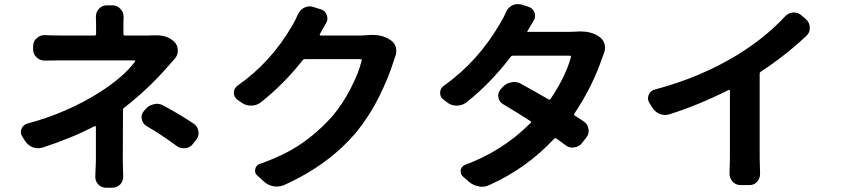

<svg xmlns="http://www.w3.org/2000/svg" viewBox="-20 -843 4040 920"><path d="M716.8 -673.8Q723.6 -673.8 729.5 -673.8Q783.2 -673.8 815.4 -642.6Q832 -626 832 -600.6Q832 -577.1 816.4 -560.5Q796.9 -539.1 779.3 -518.6Q685.5 -412.1 575.2 -327.1Q569.3 -323.2 569.3 -315.4Q569.3 -275.4 568.8 -188Q568.4 -100.6 568.4 -71.3L570.3 3.9Q570.3 24.4 556.6 40Q541 56.6 517.6 56.6H488.3Q465.8 56.6 450.2 40Q436.5 24.4 436.5 3.9L439.5 -71.3V-234.4Q439.5 -237.3 437 -238.3Q434.6 -239.3 432.6 -238.3Q327.1 -182.6 186.5 -136.7Q174.8 -132.8 164.1 -132.8Q151.4 -132.8 138.7 -136.7Q114.3 -145.5 100.6 -167L86.9 -188.5Q80.1 -199.2 80.1 -210Q80.1 -217.8 83 -225.6Q90.8 -245.1 111.3 -251Q302.7 -301.8 462.9 -404.3Q573.2 -475.6 627 -547.9Q627.9 -549.8 627 -551.8Q626 -553.7 624 -553.7H268.6Q237.3 -553.7 196.3 -552.7Q195.3 -552.7 194.3 -552.7Q171.9 -552.7 156.2 -567.4Q138.7 -583 138.7 -606.4V-622.1Q138.7 -645.5 156.2 -660.2Q171.9 -674.8 193.4 -674.8Q194.3 -674.8 196.3 -674.8Q227.5 -672.9 266.6 -672.9H432.6Q440.4 -672.9 440.4 -680.7V-724.6L439.5 -762.7Q439.5 -784.2 453.1 -799.8Q468.8 -817.4 491.2 -817.4H519.5Q542 -817.4 557.6 -799.8Q572.3 -784.2 572.3 -762.7L571.3 -724.6V-680.7Q571.3 -672.9 578.1 -672.9H691.4Q705.1 -672.9 716.8 -673.8ZM681.6 -239.3Q663.1 -251 659.2 -272.5Q658.2 -277.3 658.2 -281.2Q658.2 -297.9 669.9 -311.5L677.7 -320.3Q693.4 -339.8 718.8 -343.8Q725.6 -345.7 731.4 -345.7Q749 -345.7 765.6 -335.9Q842.8 -293.9 907.2 -251Q926.8 -238.3 930.7 -214.8Q931.6 -210 931.6 -206.1Q931.6 -187.5 919.9 -172.9L906.2 -155.3Q891.6 -135.7 868.2 -132.8Q864.3 -132.8 859.4 -132.8Q840.8 -132.8 825.2 -144.5Q755.9 -196.3 681.6 -239.3Z M1740.2 -674.8Q1752.9 -675.8 1763.7 -675.8Q1812.5 -675.8 1845.7 -654.3L1849.6 -652.3Q1870.1 -639.6 1877 -616.2Q1878.9 -606.4 1878.9 -597.7Q1878.9 -584 1873 -570.3Q1869.1 -559.6 1866.2 -549.8Q1841.8 -471.7 1797.9 -382.3Q1753.9 -293 1692.4 -215.8Q1558.6 -53.7 1340.8 43.9Q1324.2 50.8 1305.7 50.8Q1298.8 50.8 1291 49.8Q1264.6 44.9 1245.1 27.3L1212.9 -2Q1202.1 -11.7 1202.1 -24.4Q1202.1 -28.3 1203.1 -33.2Q1207 -51.8 1224.6 -57.6Q1344.7 -99.6 1425.8 -155.8Q1506.8 -211.9 1573.2 -287.1Q1620.1 -341.8 1659.7 -418Q1699.2 -494.1 1712.9 -552.7Q1713.9 -555.7 1712.4 -557.6Q1710.9 -559.6 1708 -559.6H1441.4Q1433.6 -559.6 1429.7 -553.7Q1337.9 -437.5 1228.5 -351.6Q1208 -336.9 1183.6 -336.9Q1182.6 -336.9 1182.6 -336.9Q1156.2 -336.9 1135.7 -352.5L1116.2 -366.2Q1100.6 -378.9 1100.6 -398.4Q1100.6 -419.9 1118.2 -432.6Q1278.3 -543.9 1381.8 -722.7Q1394.5 -744.1 1407.2 -773.4Q1417 -795.9 1438.5 -806.6Q1451.2 -812.5 1463.9 -812.5Q1472.7 -812.5 1481.4 -809.6L1518.6 -797.9Q1539.1 -791 1545.9 -770.5Q1548.8 -762.7 1548.8 -754.9Q1548.8 -742.2 1542 -731.4Q1528.3 -708 1512.7 -679.7Q1511.7 -676.8 1512.7 -674.8Q1513.7 -672.9 1516.6 -672.9H1710Q1724.6 -672.9 1740.2 -674.8Z M2740.2 -691.4Q2751 -692.4 2760.7 -692.4Q2811.5 -692.4 2845.7 -670.9L2849.6 -668Q2870.1 -655.3 2877 -631.8Q2878.9 -623 2878.9 -613.3Q2878.9 -599.6 2873 -585.9Q2869.1 -576.2 2866.2 -567.4Q2818.4 -426.8 2732.4 -298.8Q2728.5 -293 2734.4 -289.1Q2755.9 -275.4 2776.4 -261.7Q2795.9 -249 2799.8 -225.6Q2800.8 -220.7 2800.8 -216.8Q2800.8 -198.2 2789.1 -183.6L2768.6 -157.2Q2753.9 -138.7 2730.5 -136.7Q2726.6 -135.7 2723.6 -135.7Q2704.1 -135.7 2688.5 -148.4Q2668.9 -162.1 2646.5 -178.7Q2639.6 -182.6 2634.8 -177.7Q2502.9 -36.1 2324.2 43.9Q2306.6 51.8 2289.1 51.8Q2281.2 51.8 2273.4 49.8Q2248 45.9 2227.5 28.3L2198.2 2.9Q2187.5 -6.8 2187.5 -20.5Q2187.5 -24.4 2187.5 -28.3Q2191.4 -46.9 2210 -53.7Q2389.6 -120.1 2522.5 -253.9Q2528.3 -258.8 2521.5 -262.7Q2457 -304.7 2390.6 -343.8Q2371.1 -355.5 2368.2 -377Q2367.2 -381.8 2367.2 -385.7Q2367.2 -402.3 2379.9 -416L2387.7 -424.8Q2404.3 -444.3 2429.7 -448.2Q2436.5 -450.2 2443.4 -450.2Q2460.9 -450.2 2476.6 -441.4Q2539.1 -407.2 2607.4 -367.2Q2614.3 -363.3 2618.2 -369.1Q2690.4 -476.6 2715.8 -569.3Q2716.8 -571.3 2715.3 -573.7Q2713.9 -576.2 2710.9 -576.2H2438.5Q2430.7 -576.2 2426.8 -570.3Q2329.1 -442.4 2213.9 -351.6Q2193.4 -336.9 2168.9 -336.9Q2168 -336.9 2167 -336.9Q2141.6 -336.9 2121.1 -353.5L2104.5 -366.2Q2088.9 -377.9 2088.9 -397.5Q2088.9 -419.9 2107.4 -432.6Q2271.5 -548.8 2377.9 -733.4Q2390.6 -752.9 2404.3 -784.2Q2413.1 -805.7 2434.6 -817.4Q2447.3 -823.2 2460.9 -823.2Q2469.7 -823.2 2478.5 -821.3L2512.7 -810.5Q2533.2 -803.7 2541 -783.2Q2543.9 -775.4 2543.9 -767.6Q2543.9 -755.9 2537.1 -744.1Q2525.4 -725.6 2506.8 -692.4Q2505.9 -691.4 2504.9 -690.4H2710Q2724.6 -690.4 2740.2 -691.4Z M3626 -500Q3620.1 -496.1 3620.1 -488.3V-86.9L3622.1 -9.8Q3622.1 10.7 3608.4 27.3Q3593.8 43.9 3571.3 43.9H3528.3Q3505.9 43.9 3490.2 27.3Q3475.6 10.7 3475.6 -9.8L3477.5 -86.9V-407.2Q3477.5 -410.2 3475.6 -411.6Q3473.6 -413.1 3471.7 -412.1Q3328.1 -339.8 3189.5 -295.9Q3178.7 -292 3168 -292Q3154.3 -292 3141.6 -296.9Q3118.2 -306.6 3104.5 -329.1L3090.8 -351.6Q3085 -361.3 3085 -372.1Q3085 -380.9 3088.9 -389.6Q3097.7 -409.2 3118.2 -414.1Q3338.9 -472.7 3516.6 -582Q3647.5 -663.1 3741.2 -763.7Q3756.8 -781.2 3780.3 -783.2Q3782.2 -783.2 3784.2 -783.2Q3804.7 -783.2 3820.3 -769.5L3842.8 -750Q3860.4 -733.4 3860.4 -709Q3860.4 -686.5 3843.8 -670.9Q3740.2 -574.2 3626 -500Z"/></svg>

Font: Gen Jyuu Gothic Bold
Style: Bold
Weight: 700
Designer: [Source Han Sans]
Ryoko NISHIZUKA  (kana & ideographs); Paul D. Hunt (Latin, Greek & Cyrillic); Wenlong ZHANG  (bopomofo
Version: Version 1.002.20150607